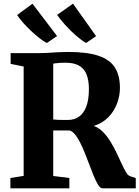

<svg xmlns="http://www.w3.org/2000/svg" viewBox="-20 -1035 766 1055"><path d="M37 0V-57L110 -68.5V-669.5L38.5 -684V-743H187Q219 -743 245.2 -744.8Q271.5 -746.5 297.8 -748Q324 -749.5 355.5 -749.5Q460 -749.5 522.2 -728.2Q584.5 -707 611.8 -663.2Q639 -619.5 639 -551.5Q639 -510.5 623.8 -468Q608.5 -425.5 576.5 -392Q544.5 -358.5 495 -343Q523.5 -333 546.2 -309.8Q569 -286.5 587.5 -256.2Q606 -226 621.2 -194Q636.5 -162 649 -134.2Q661.5 -106.5 673 -88Q684.5 -69.5 696 -66.5L726 -56.5V0H543.5Q531 0 518.2 -21Q505.5 -42 492 -75.8Q478.5 -109.5 464 -148.2Q449.5 -187 433.8 -223.2Q418 -259.5 400.8 -285Q383.5 -310.5 364.5 -318Q355 -318 342.5 -318Q330 -318 317.2 -318Q304.5 -318 292.8 -318Q281 -318 272.5 -318V-68L361 -57V0ZM354 -376Q389.5 -376 415.2 -394.8Q441 -413.5 454.8 -451.2Q468.5 -489 468.5 -545Q468.5 -592.5 456 -625Q443.5 -657.5 415 -674Q386.5 -690.5 338.5 -690.5Q323.5 -690.5 311.8 -689.8Q300 -689 290.5 -687.8Q281 -686.5 272.5 -685.5V-378.5Q281.5 -377 297.5 -376.5Q313.5 -376 329.8 -376Q346 -376 354 -376ZM237 -799Q218.5 -808.5 195.5 -826.5Q172.5 -844.5 149 -866.8Q125.5 -889 105.8 -911.5Q86 -934 74 -952.5L158.5 -1014.5L293.5 -837L238 -799ZM452.5 -799Q428 -813 397 -840Q366 -867 338.2 -898Q310.5 -929 294 -953L381 -1015L508 -836.5L453.5 -799Z"/></svg>

Font: Merriweather 36pt ExtraBold
Style: Regular
Weight: 800
Designer: Eben Sorkin
Foundry: Eben Sorkin
Version: Version 2.100